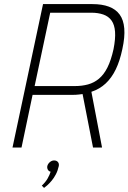

<svg xmlns="http://www.w3.org/2000/svg" viewBox="-20 -720 627 937"><path d="M184 186 195 197Q201 193 211 184Q221 175 232 162Q243 149 252.5 131Q262 113 267 90Q269 78 262.5 70.5Q256 63 244 63Q233 63 223.5 71Q214 79 211 90Q209 100 213.5 108Q218 116 227 118Q223 132 213 150Q203 168 184 186ZM431 -700H190L41 0H85L139 -257H334Q343 -257 351 -257.5Q359 -258 367.5 -259Q376 -260 383 -261L434 0H478L426 -272Q466 -285 495.5 -312.5Q525 -340 545 -381.5Q565 -423 577 -480Q590 -539 586.5 -581Q583 -623 564 -649Q545 -675 511.5 -687.5Q478 -700 431 -700ZM346 -300H149L225 -658H425Q459 -658 484.5 -649Q510 -640 524.5 -619.5Q539 -599 541.5 -565Q544 -531 534 -480Q522 -426 504.5 -391Q487 -356 463 -336Q439 -316 409.5 -308Q380 -300 346 -300Z"/></svg>

Font: Advent Pro Light
Style: Italic
Weight: 300
Italic angle: -12°
Version: Version 3.000